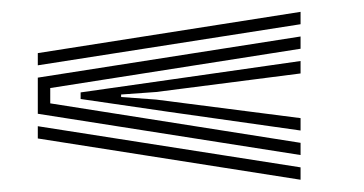

<svg xmlns="http://www.w3.org/2000/svg" viewBox="-20 -534 609 321"><path d="M482.5 -493.5V-514.2L43.2 -445.2V-424.8ZM482.5 -274.8V-295.2L64 -361.2V-386.8L482.5 -452.5V-473L43.2 -404.2V-343.8ZM482.5 -315.8V-336.5L241.2 -367.5L182.5 -371.8V-376L241.2 -380.2L482.5 -411.2V-432L262.2 -400.5L114.8 -379.5V-368.5L262.2 -347ZM482.5 -233.5V-254.2L43.2 -323V-302.5Z"/></svg>

Font: Big Shoulders Inline Display ExtraBold
Style: Regular
Weight: 800
Designer: Patric King
Foundry: XO Type Co
Version: Version 1.000